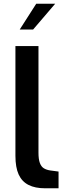

<svg xmlns="http://www.w3.org/2000/svg" viewBox="-20 -1011 346 1033"><path d="M222 2Q169 2 133.5 -16Q98 -34 80.5 -72Q63 -110 63 -173V-763H187V-190Q187 -154 194.5 -134Q202 -114 216 -105.5Q230 -97 250 -94L295 -88V2ZM86 -852 175 -991H277L158 -852Z"/></svg>

Font: Exo Thin SemiBold
Style: Regular
Weight: 600
Version: Version 2.000